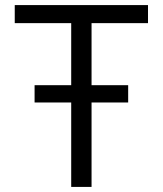

<svg xmlns="http://www.w3.org/2000/svg" viewBox="-20 -735 640 755"><path d="M340 0H260V-332H116V-400H260V-644H38V-715H562V-644H340V-400H484V-332H340Z"/></svg>

Font: Wix Madefor Text
Style: Regular
Weight: 400
Designer: Dalton Maag Ltd
Foundry: Dalton Maag Ltd
Version: Version 3.100